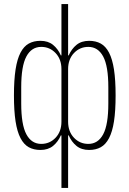

<svg xmlns="http://www.w3.org/2000/svg" viewBox="-20 -730 640 950"><path d="M184 -18Q226 -18 255 -48.5Q284 -79 284 -128V-388Q284 -437 255 -467.5Q226 -498 184 -498Q136 -498 110.5 -450.5Q85 -403 85 -298V-218Q85 -113 110.5 -65.5Q136 -18 184 -18ZM284 -60H281Q267 -28 242.5 -8Q218 12 180 12Q147 12 122.5 -1.5Q98 -15 81.5 -46.5Q65 -78 57 -129.5Q49 -181 49 -258Q49 -334 57 -386Q65 -438 81.5 -469.5Q98 -501 122.5 -514.5Q147 -528 180 -528Q218 -528 242.5 -508Q267 -488 281 -456H284V-710H317V-456H320Q334 -488 358.5 -508Q383 -528 421 -528Q454 -528 478.5 -514.5Q503 -501 519.5 -469.5Q536 -438 544 -386Q552 -334 552 -258Q552 -181 544 -129.5Q536 -78 519.5 -46.5Q503 -15 478.5 -1.5Q454 12 421 12Q383 12 358.5 -8Q334 -28 320 -60H317V200H284ZM417 -18Q465 -18 490.5 -65.5Q516 -113 516 -218V-298Q516 -403 490.5 -450.5Q465 -498 417 -498Q375 -498 346 -467.5Q317 -437 317 -388V-128Q317 -79 346 -48.5Q375 -18 417 -18Z"/></svg>

Font: IBM Plex Mono ExtLt
Style: Regular
Weight: 200
Monospace: yes
Designer: Mike Abbink, Paul van der Laan, Pieter van Rosmalen
Foundry: Bold Monday
Version: Version 2.3